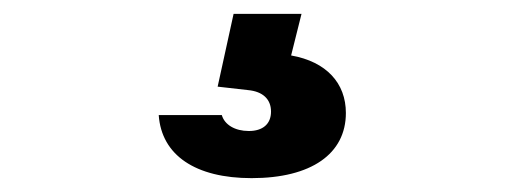

<svg xmlns="http://www.w3.org/2000/svg" viewBox="-20 -40 740 277"><path d="M317 -20 294 85 338 90C359 92 371 103 371 121C371 139 359 149 339 149C319 149 304 140 300 126H209C213 184 262 217 343 217C429 217 479 182 479 123C479 80 451 49 400 40L415 -20Z"/></svg>

Font: Martian Mono Std Md
Style: Regular
Weight: 500
Monospace: yes
Designer: Roman Shamin
Foundry: Evil Martians
Version: Version 1.000